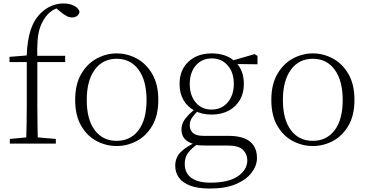

<svg xmlns="http://www.w3.org/2000/svg" viewBox="-20 -831 2123 1111"><path d="M37 0V-27L154 -38H176L303 -27V0ZM131 0Q133 -56 134 -113Q135 -170 135 -226V-472H35V-502L158 -512L134 -500V-504Q138 -600 158 -659.5Q178 -719 219 -758Q248 -785 280.5 -798Q313 -811 347 -811Q381 -811 407 -798.5Q433 -786 440 -764Q439 -750 427.5 -740Q416 -730 397 -730Q380 -730 364 -739Q348 -748 327 -765L299 -789V-798H338V-789Q308 -787 281 -769Q254 -751 237 -723Q221 -699 211 -669.5Q201 -640 197.5 -596Q194 -552 196 -485V-226Q196 -170 197 -113Q198 -56 199 0ZM166 -472V-508H357V-472Z M655 14Q594 14 539 -15Q484 -44 449.5 -103.5Q415 -163 415 -253Q415 -343 450 -403Q485 -463 540 -492.5Q595 -522 655 -522Q716 -522 771 -492.5Q826 -463 861 -403Q896 -343 896 -253Q896 -163 861 -103.5Q826 -44 771 -15Q716 14 655 14ZM655 -16Q735 -16 781.5 -77.5Q828 -139 828 -252Q828 -365 781.5 -428Q735 -491 655 -491Q575 -491 528.5 -428Q482 -365 482 -252Q482 -139 528.5 -77.5Q575 -16 655 -16Z M1194 260Q1124 260 1080 243Q1036 226 1015 196.5Q994 167 994 128Q994 80 1027.5 47Q1061 14 1125 -13L1131 -3Q1088 27 1068.5 53Q1049 79 1049 117Q1049 171 1087.5 198.5Q1126 226 1198 226Q1303 226 1357 188.5Q1411 151 1411 97Q1411 61 1386 36Q1361 11 1294 11H1168Q1151 11 1135 10Q1119 9 1105 5V3Q1030 -15 1030 -82Q1030 -113 1049 -140Q1068 -167 1110 -201V-210L1134 -198Q1105 -170 1091.5 -150.5Q1078 -131 1078 -105Q1078 -79 1096 -62Q1114 -45 1155 -45H1302Q1357 -45 1393.5 -30.5Q1430 -16 1448.5 12.5Q1467 41 1467 83Q1467 127 1436 168Q1405 209 1344.5 234.5Q1284 260 1194 260ZM1205 -168Q1149 -168 1107 -190Q1065 -212 1042 -251.5Q1019 -291 1019 -345Q1019 -426 1070.5 -474Q1122 -522 1205 -522Q1247 -522 1281.5 -510Q1316 -498 1339 -475L1341 -473Q1391 -428 1391 -345Q1391 -291 1367.5 -251.5Q1344 -212 1302 -190Q1260 -168 1205 -168ZM1204 -197Q1262 -197 1297.5 -238.5Q1333 -280 1333 -346Q1333 -412 1297.5 -452.5Q1262 -493 1206 -493Q1148 -493 1113 -452Q1078 -411 1078 -345Q1078 -279 1112.5 -238Q1147 -197 1204 -197ZM1310 -461V-478H1316L1454 -518L1470 -507V-459Z M1790 14Q1729 14 1674 -15Q1619 -44 1584.5 -103.5Q1550 -163 1550 -253Q1550 -343 1585 -403Q1620 -463 1675 -492.5Q1730 -522 1790 -522Q1851 -522 1906 -492.5Q1961 -463 1996 -403Q2031 -343 2031 -253Q2031 -163 1996 -103.5Q1961 -44 1906 -15Q1851 14 1790 14ZM1790 -16Q1870 -16 1916.5 -77.5Q1963 -139 1963 -252Q1963 -365 1916.5 -428Q1870 -491 1790 -491Q1710 -491 1663.5 -428Q1617 -365 1617 -252Q1617 -139 1663.5 -77.5Q1710 -16 1790 -16Z"/></svg>

Font: Noto Serif HK ExtraLight
Style: Regular
Weight: 200
Designer: Ryoko NISHIZUKA 西塚涼子 (kana & ideographs); Frank Grießhammer (Latin, Greek & Cyrillic); Wenlong ZHANG 张文龙 (bopomofo); San
Foundry: Adobe
Version: Version 2.002-H1;hotconv 1.1.0;makeotfexe 2.6.0